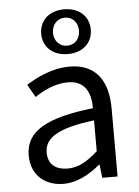

<svg xmlns="http://www.w3.org/2000/svg" viewBox="-58 -884 679 941"><g transform="rotate(-5 282.0 -413.0)"><path d="M217 13C284 13 345 -22 397 -65H400L408 0H483V-334C483 -468 427 -557 295 -557C208 -557 131 -518 81 -486L117 -423C160 -452 217 -481 280 -481C369 -481 392 -414 392 -344C161 -318 58 -259 58 -141C58 -43 126 13 217 13ZM243 -60C189 -60 147 -85 147 -147C147 -217 209 -262 392 -284V-132C339 -85 296 -60 243 -60ZM293 -619C368 -619 415 -665 415 -729C415 -793 368 -839 293 -839C218 -839 171 -793 171 -729C171 -665 218 -619 293 -619ZM293 -660C258 -660 229 -687 229 -729C229 -771 258 -798 293 -798C329 -798 357 -771 357 -729C357 -687 329 -660 293 -660Z"/></g></svg>

Font: Noto Sans T Chinese Regular
Style: Regular
Weight: 400
Designer: Ryoko NISHIZUKA (kana & ideographs); Paul D. Hunt (Latin, Greek & Cyrillic); Wenlong ZHANG (bopomofo); Sandoll Communica
Foundry: Adobe Systems Incorporated
Version: Version 1.000;PS 1;hotconv 1.0.78;makeotf.lib2.5.61930